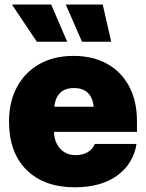

<svg xmlns="http://www.w3.org/2000/svg" viewBox="-20 -792 623 822"><path d="M299.8 9.8Q168.5 9.8 93.5 -64.7Q18.6 -139.2 18.6 -271.5Q18.6 -356 52.5 -419.2Q86.4 -482.4 148.4 -517.6Q210.4 -552.7 294.9 -552.7Q377.4 -552.7 438.5 -518.8Q499.5 -484.9 533 -422.1Q566.4 -359.4 566.4 -272.5V-227.5H210.9Q212.9 -182.1 238 -155Q263.2 -127.9 303.7 -127.9Q334 -127.9 355.5 -140.4Q377 -152.8 385.7 -175.8H564.5Q550.8 -90.8 481.9 -40.5Q413.1 9.8 299.8 9.8ZM296.9 -415Q221.7 -415 212.4 -335H381.3Q372.1 -415 296.9 -415ZM137.7 -613.3 31.2 -772.5H199.2L267.6 -613.3ZM331.1 -613.3 261.7 -772.5H419.9L456.1 -613.3Z"/></svg>

Font: Inter Tight Black
Style: Regular
Weight: 900
Designer: Rasmus Andersson
Foundry: rsms
Version: Version 3.004; ttfautohint (v1.8.4.7-5d5b)